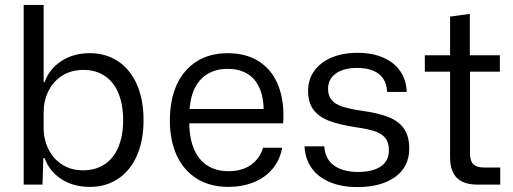

<svg xmlns="http://www.w3.org/2000/svg" viewBox="-20 -749 2082 779"><path d="M160.9 -107.6H155.9L152.4 0H76.1V-729H157.1V-415.7H160.9Q180.1 -469.3 228.9 -501.3Q277.7 -533.3 344.9 -533.3Q409.4 -533.3 458.9 -500.5Q508.4 -467.7 535.4 -406.4Q562.4 -345 562.4 -262Q562.4 -178.3 535.4 -117.3Q508.4 -56.3 458.9 -23.5Q409.4 9.3 344.9 9.3Q277.7 9.3 228.9 -22.4Q180.1 -54 160.9 -107.6ZM479.6 -262Q479.6 -324.9 460.4 -370.9Q441.3 -416.9 404.9 -441.1Q368.6 -465.3 318.9 -465.3Q268.6 -465.3 232.1 -441.9Q195.7 -418.6 176.4 -379.4Q157.1 -340.1 157.1 -293.6V-229.7Q157.1 -183.1 176.6 -143.8Q196 -104.4 232.3 -81.2Q268.6 -58 317.4 -58Q367.4 -58 404.2 -82.2Q441 -106.4 460.3 -152.4Q479.6 -198.4 479.6 -262Z M669.2 -260.3Q669.2 -343.3 696.9 -404.6Q724.7 -465.8 777.4 -499.5Q830.2 -533.2 903.8 -533.2Q981.5 -533.2 1034.3 -497.4Q1087.2 -461.7 1110.9 -397.3Q1134.7 -332.8 1128.8 -248.7H748Q748.7 -184.5 768.5 -140.9Q788.3 -97.3 823.5 -75.9Q858.7 -54.5 906.7 -54.5Q962 -54.5 998.1 -80Q1034.2 -105.5 1047.2 -149.5H1124.7Q1116 -100.5 1086.1 -64.4Q1056.2 -28.3 1009.7 -9.6Q963.3 9.2 906.7 9.2Q832 9.2 778.6 -24.1Q725.2 -57.3 697.2 -118.2Q669.2 -179 669.2 -260.3ZM740.3 -306.8H1058.7L1050 -293.5Q1050.3 -353.8 1032.4 -392.9Q1014.5 -432 981.8 -450.8Q949 -469.7 903.8 -469.7Q833.8 -469.7 792.8 -424.8Q751.8 -379.8 748.8 -295Z M1215.6 -155.3H1295.7Q1299.1 -103.1 1335.6 -77.2Q1372 -51.3 1432.4 -51.3Q1493 -51.3 1525.4 -74Q1557.9 -96.7 1557.9 -139.1Q1557.9 -169.6 1544.6 -187.4Q1531.4 -205.3 1503.6 -215.4Q1475.9 -225.4 1424.9 -232.6Q1356 -242.9 1314.4 -259.1Q1272.9 -275.4 1251.4 -304.4Q1230 -333.4 1230 -381Q1230 -426.4 1255.1 -461.5Q1280.3 -496.6 1325.8 -515.6Q1371.3 -534.7 1430.4 -534.7Q1490.3 -534.7 1534.8 -515.4Q1579.3 -496 1603.9 -460.4Q1628.6 -424.7 1630.1 -375.9H1550.7Q1549.3 -409.6 1533.9 -431.3Q1518.4 -453 1491.9 -463.2Q1465.4 -473.4 1429.4 -473.4Q1373.9 -473.4 1342.4 -450.6Q1311 -427.9 1311 -388.7Q1311 -360.4 1325.5 -343.3Q1340 -326.1 1370 -316.3Q1400 -306.4 1452 -299Q1516.1 -290 1556.6 -273.9Q1597.1 -257.9 1618.8 -227.4Q1640.4 -197 1640.4 -146.1Q1640.4 -72 1583.4 -31Q1526.3 10 1430.3 10Q1365.3 10 1317.5 -10.4Q1269.7 -30.7 1243.7 -68.1Q1217.7 -105.6 1215.6 -155.3Z M1806 -112.7V-458.1H1703.6V-524.7H1806V-681.6L1886.3 -692.6V-524.7H2008.1V-458.1H1887V-125.9Q1887 -95.9 1900.6 -82.6Q1914.1 -69.4 1942.4 -69.4H2009.6V0H1917.7Q1861.6 0 1833.8 -27.2Q1806 -54.4 1806 -112.7Z"/></svg>

Font: Mona Sans VF XLt
Style: Regular
Weight: 200
Designer: Deni Anggara
Foundry: GitHub
Version: Version 2.000;Glyphs 3.2.3 (3260)